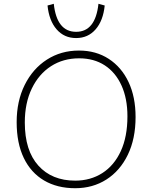

<svg xmlns="http://www.w3.org/2000/svg" viewBox="-20 -987 804 1014"><path d="M377 7Q282 7 212.5 -34Q143 -75 105.5 -153Q68 -231 68 -342Q68 -453 110.5 -538.5Q153 -624 227.5 -672Q302 -720 397 -720Q487 -720 554.5 -676Q622 -632 659 -553.5Q696 -475 696 -369Q696 -254 655 -169.5Q614 -85 542 -39Q470 7 377 7ZM377 -33Q458 -33 520.5 -73Q583 -113 618 -189Q653 -265 653 -373Q653 -467 621.5 -536Q590 -605 533 -642Q476 -679 398 -679Q314 -679 249.5 -637.5Q185 -596 148 -519.5Q111 -443 111 -340Q111 -192 182.5 -112.5Q254 -33 377 -33ZM500 -967 533 -958Q525 -878 485 -832Q445 -786 382 -786Q319 -786 279 -832Q239 -878 231 -958L264 -967Q280 -819 382 -819Q484 -819 500 -967Z"/></svg>

Font: Livvic ExtraLight
Style: Regular
Weight: 275
Designer: Jacques Le Bailly, Baron von Fonthausen
Version: Version 1.001; ttfautohint (v1.8.2)